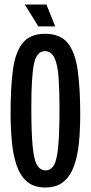

<svg xmlns="http://www.w3.org/2000/svg" viewBox="-20 -821 403 852"><path d="M181 11Q130 11 99.5 -15.5Q69 -42 53.5 -88Q38 -134 32.5 -193.5Q27 -253 27 -320Q27 -434 37.5 -512Q48 -590 81 -630.5Q114 -671 180 -671Q248 -671 281 -629.5Q314 -588 325 -508Q336 -428 336 -313Q336 -248 330.5 -189.5Q325 -131 309 -86Q293 -41 262.5 -15Q232 11 181 11ZM182 -65Q206 -65 219.5 -88.5Q233 -112 238.5 -172Q244 -232 244 -342Q244 -420 240 -476.5Q236 -533 222 -563.5Q208 -594 179 -594Q142 -594 130.5 -536.5Q119 -479 119 -346Q119 -231 125 -170.5Q131 -110 145 -87.5Q159 -65 182 -65ZM150 -704 90 -801H186L225 -704Z"/></svg>

Font: Bricolage Grotesque 48pt Condensed
Style: Regular
Weight: 400
Width: 3
Designer: Mathieu Triay
Foundry: Atelier Triay
Version: Version 1.000; ttfautohint (v1.8.4.7-5d5b);gftools[0.9.32]